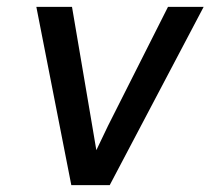

<svg xmlns="http://www.w3.org/2000/svg" viewBox="-20 -540 640 560"><path d="M188 0 86 -520H190L249 -173Q252 -155 255 -137.5Q258 -120 261 -102Q270 -120 278 -137.5Q286 -155 295 -173L470 -520H574L300 0Z"/></svg>

Font: Iosevka Aile Medium
Style: Italic
Weight: 500
Italic angle: -9°
Designer: Belleve Invis
Foundry: Belleve Invis
Version: Version 31.1.0; ttfautohint (v1.8.4)